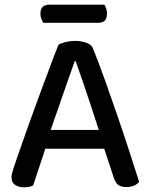

<svg xmlns="http://www.w3.org/2000/svg" viewBox="-20 -788 639 817"><path d="M399 -691H164Q160 -698 156 -707.5Q152 -717 152 -729Q152 -750 162 -759Q172 -768 188 -768H424Q429 -761 432 -751Q435 -741 435 -730Q435 -709 425.5 -700Q416 -691 399 -691ZM302 -528H298Q284 -489 265.5 -436Q247 -383 227.5 -326.5Q208 -270 190 -219L182 -185Q176 -166 168 -141Q160 -116 151 -89Q142 -62 134 -38Q126 -14 121 1Q113 5 104 7Q95 9 81 9Q59 9 44 -1.5Q29 -12 29 -33Q29 -43 32 -53.5Q35 -64 39 -77Q50 -110 67.5 -159.5Q85 -209 105.5 -267Q126 -325 148.5 -385Q171 -445 191.5 -500.5Q212 -556 229 -598Q239 -604 259 -609Q279 -614 299 -614Q325 -614 347.5 -606Q370 -598 376 -581Q399 -524 425 -451.5Q451 -379 478 -300.5Q505 -222 529 -148Q553 -74 572 -14Q564 -4 550 2Q536 8 519 8Q494 8 482 -2Q470 -12 463 -35L414 -184L403 -227Q385 -284 366 -340.5Q347 -397 330.5 -446Q314 -495 302 -528ZM136 -155 170 -235H438L455 -155Z"/></svg>

Font: Baloo Tamma 2 Medium
Style: Regular
Weight: 500
Designer: Divya Kowshik, Shuchita Grover and Ek Type
Foundry: Ek Type
Version: Version 1.700